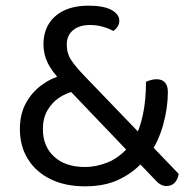

<svg xmlns="http://www.w3.org/2000/svg" viewBox="-20 -641 677 676"><path d="M509 -102 480 -68Q446 -31 397 -8Q348 15 279 15Q210 15 158.5 -10Q107 -35 78.5 -80.5Q50 -126 50 -187Q50 -238 70.5 -276.5Q91 -315 126 -341Q161 -367 204 -378L239 -319Q212 -313 187.5 -296.5Q163 -280 147 -252.5Q131 -225 131 -186Q131 -126 170.5 -89.5Q210 -53 280 -53Q318 -53 358.5 -69Q399 -85 433 -124L455 -156Q473 -189 483.5 -239Q494 -289 494 -353Q503 -357 512.5 -359.5Q522 -362 531 -362Q551 -362 561 -350.5Q571 -339 571 -317Q571 -261 554.5 -202Q538 -143 509 -102ZM565 14Q545 14 525 -9L219 -329L194 -357Q163 -389 148 -419.5Q133 -450 133 -485Q133 -526 151.5 -556.5Q170 -587 205.5 -604Q241 -621 292 -621Q345 -621 372.5 -606Q400 -591 400 -568Q400 -556 393.5 -546.5Q387 -537 379 -532Q363 -541 341.5 -547Q320 -553 297 -553Q259 -553 237 -534.5Q215 -516 215 -484Q215 -453 231 -429Q247 -405 277 -374L609 -29Q606 -9 595 2.5Q584 14 565 14Z"/></svg>

Font: Baloo Tammudu 2
Style: Regular
Weight: 400
Designer: Maithili Shingre, Omkar Shende and Ek Type
Foundry: Ek Type
Version: Version 1.700